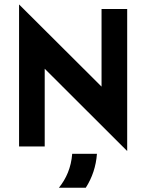

<svg xmlns="http://www.w3.org/2000/svg" viewBox="-20 -666 665 873"><path d="M558.3 20.8V-625H441.7V-272.2L66.7 -645.8V0H183.3V-353.5ZM247.9 187.5H370.1C399.3 141.7 416.7 90.3 420.8 33.3H308.3C303.5 95.8 281.2 146.5 247.9 187.5Z"/></svg>

Font: Afacad
Style: Bold
Weight: 700
Designer: Kristian Moeller
Foundry: Dicotype
Version: Version 1.000